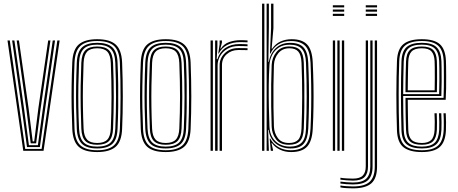

<svg xmlns="http://www.w3.org/2000/svg" viewBox="-20 -820 2488 1044"><path d="M106.5 0 20.8 -600H33.2L117 -10H206.2L291.8 -600H304.2L216.8 0ZM126.8 -20.2 99.5 -220.8 46 -600H58.2L111.5 -224.2L137.2 -30.5H186L212.2 -223L266.8 -600H279.2L224.2 -219L196.8 -20.2ZM147 -40.8 123.2 -227.8 70.8 -600H83L135.5 -231.2L157.8 -51H166L188.5 -230.5L242 -600H254.2L200.5 -227.2L176.5 -40.8Z M508.5 6.8Q439 6.8 407.5 -22.4Q376 -51.5 373 -118.8Q370.5 -176.8 369.5 -235Q368.5 -293.2 369.4 -354.1Q370.2 -415 373 -480.8Q376 -550.8 409 -578.8Q442 -606.8 508.5 -606.8Q576.5 -606.8 608.8 -578.1Q641 -549.5 644 -480.2Q647.8 -386.2 647.8 -295.2Q647.8 -204.2 644 -118.8Q641 -48.8 607.9 -21Q574.8 6.8 508.5 6.8ZM508.5 -3Q570 -3 599.4 -29.4Q628.8 -55.8 631.8 -119.2Q635.2 -199.8 635.5 -289.8Q635.8 -379.8 631.8 -480Q629 -544.5 599.4 -570.8Q569.8 -597 508.5 -597Q446.2 -597 417.1 -570.2Q388 -543.5 385.2 -480Q382.5 -413.5 381.6 -353Q380.8 -292.5 381.8 -235Q382.8 -177.5 385.2 -119.2Q387.8 -56.5 417 -29.8Q446.2 -3 508.5 -3ZM508.5 -12.8Q451.5 -12.8 425.9 -37.8Q400.2 -62.8 397.5 -119.8Q395 -179.2 394 -236.6Q393 -294 393.9 -353.6Q394.8 -413.2 397.5 -479.5Q400.2 -538.2 426.6 -562.8Q453 -587.2 508.5 -587.2Q563 -587.2 590 -563.4Q617 -539.5 619.2 -479.5Q622 -417.2 622.8 -357.2Q623.5 -297.2 622.8 -238.2Q622 -179.2 619.2 -120Q617 -61 590.1 -36.9Q563.2 -12.8 508.5 -12.8ZM508.5 -22.8Q559 -22.8 581.9 -45.5Q604.8 -68.2 607 -120.8Q610.8 -208 610.9 -293.2Q611 -378.5 607 -479Q604.8 -533.8 580.8 -555.5Q556.8 -577.2 508.5 -577.2Q458 -577.2 435.1 -554.4Q412.2 -531.5 409.8 -478.8Q407.2 -415.2 406.2 -356.9Q405.2 -298.5 406.1 -240.6Q407 -182.8 409.8 -120Q412.2 -67 435.6 -44.9Q459 -22.8 508.5 -22.8ZM508.5 -32.8Q464.5 -32.8 444.4 -53.1Q424.2 -73.5 422.2 -120Q419.8 -181 418.8 -238.1Q417.8 -295.2 418.6 -354.1Q419.5 -413 422.2 -478.5Q424.2 -527 444.9 -547.1Q465.5 -567.2 508.5 -567.2Q552.5 -567.2 572.6 -546.8Q592.8 -526.2 594.8 -478.2Q599 -376 598.6 -290.8Q598.2 -205.5 594.8 -121Q592.8 -73 572.4 -52.9Q552 -32.8 508.5 -32.8ZM508.5 -42.5Q546 -42.5 563.4 -60.8Q580.8 -79 582.5 -121.2Q586.2 -209.8 586.4 -292.8Q586.5 -375.8 582.5 -477.8Q580.8 -520.2 563.6 -538.9Q546.5 -557.5 508.5 -557.5Q470.8 -557.5 453.6 -539.1Q436.5 -520.8 434.5 -478.5Q432 -413 431 -354.6Q430 -296.2 430.9 -239.2Q431.8 -182.2 434.5 -120.2Q436.5 -79.2 453.6 -60.9Q470.8 -42.5 508.5 -42.5Z M881 6.8Q811.5 6.8 780 -22.4Q748.5 -51.5 745.5 -118.8Q743 -176.8 742 -235Q741 -293.2 741.9 -354.1Q742.8 -415 745.5 -480.8Q748.5 -550.8 781.5 -578.8Q814.5 -606.8 881 -606.8Q949 -606.8 981.2 -578.1Q1013.5 -549.5 1016.5 -480.2Q1020.2 -386.2 1020.2 -295.2Q1020.2 -204.2 1016.5 -118.8Q1013.5 -48.8 980.4 -21Q947.2 6.8 881 6.8ZM881 -3Q942.5 -3 971.9 -29.4Q1001.2 -55.8 1004.2 -119.2Q1007.8 -199.8 1008 -289.8Q1008.2 -379.8 1004.2 -480Q1001.5 -544.5 971.9 -570.8Q942.2 -597 881 -597Q818.8 -597 789.6 -570.2Q760.5 -543.5 757.8 -480Q755 -413.5 754.1 -353Q753.2 -292.5 754.2 -235Q755.2 -177.5 757.8 -119.2Q760.2 -56.5 789.5 -29.8Q818.8 -3 881 -3ZM881 -12.8Q824 -12.8 798.4 -37.8Q772.8 -62.8 770 -119.8Q767.5 -179.2 766.5 -236.6Q765.5 -294 766.4 -353.6Q767.2 -413.2 770 -479.5Q772.8 -538.2 799.1 -562.8Q825.5 -587.2 881 -587.2Q935.5 -587.2 962.5 -563.4Q989.5 -539.5 991.8 -479.5Q994.5 -417.2 995.2 -357.2Q996 -297.2 995.2 -238.2Q994.5 -179.2 991.8 -120Q989.5 -61 962.6 -36.9Q935.8 -12.8 881 -12.8ZM881 -22.8Q931.5 -22.8 954.4 -45.5Q977.2 -68.2 979.5 -120.8Q983.2 -208 983.4 -293.2Q983.5 -378.5 979.5 -479Q977.2 -533.8 953.2 -555.5Q929.2 -577.2 881 -577.2Q830.5 -577.2 807.6 -554.4Q784.8 -531.5 782.2 -478.8Q779.8 -415.2 778.8 -356.9Q777.8 -298.5 778.6 -240.6Q779.5 -182.8 782.2 -120Q784.8 -67 808.1 -44.9Q831.5 -22.8 881 -22.8ZM881 -32.8Q837 -32.8 816.9 -53.1Q796.8 -73.5 794.8 -120Q792.2 -181 791.2 -238.1Q790.2 -295.2 791.1 -354.1Q792 -413 794.8 -478.5Q796.8 -527 817.4 -547.1Q838 -567.2 881 -567.2Q925 -567.2 945.1 -546.8Q965.2 -526.2 967.2 -478.2Q971.5 -376 971.1 -290.8Q970.8 -205.5 967.2 -121Q965.2 -73 944.9 -52.9Q924.5 -32.8 881 -32.8ZM881 -42.5Q918.5 -42.5 935.9 -60.8Q953.2 -79 955 -121.2Q958.8 -209.8 958.9 -292.8Q959 -375.8 955 -477.8Q953.2 -520.2 936.1 -538.9Q919 -557.5 881 -557.5Q843.2 -557.5 826.1 -539.1Q809 -520.8 807 -478.5Q804.5 -413 803.5 -354.6Q802.5 -296.2 803.4 -239.2Q804.2 -182.2 807 -120.2Q809 -79.2 826.1 -60.9Q843.2 -42.5 881 -42.5Z M1149.8 0V-600H1162V-562.8L1158.2 -498H1162.2Q1173.8 -537.2 1205.2 -558.9Q1236.8 -580.5 1282 -580.5Q1294 -580.5 1306.1 -580Q1318.2 -579.5 1326 -579V-568.5Q1316 -569 1302.8 -569.4Q1289.5 -569.8 1278.2 -569.8Q1242 -569.8 1216.2 -554.5Q1190.5 -539.2 1176.9 -515.4Q1163.2 -491.5 1163.2 -465V0ZM1125 0V-600H1137.5V0ZM1174.2 0V-465.5Q1174.2 -503.5 1202.6 -531Q1231 -558.5 1275.2 -558.5Q1288.5 -558.5 1301.6 -558.4Q1314.8 -558.2 1326 -557.8V-547.2Q1314.8 -547.8 1301.8 -547.9Q1288.8 -548 1275 -548Q1238.5 -548 1212.8 -525.2Q1187 -502.5 1187 -466V0ZM1166.8 -528.8 1174.2 -580V-600H1186.8V-589L1178.2 -555.5H1180.8Q1197.8 -581.5 1226.6 -591.5Q1255.5 -601.5 1287.5 -601.5Q1295.8 -601.5 1305.9 -601.2Q1316 -601 1326 -600.2V-589.8Q1317.2 -590.2 1307.2 -590.6Q1297.2 -591 1286.2 -591Q1245.2 -591 1215 -575.1Q1184.8 -559.2 1169.5 -528.8Z M1405 0V-800H1417.5V0ZM1429.8 0V-800H1442V-673.5L1439.2 -484H1442.2Q1449.2 -529.5 1479.8 -558.4Q1510.2 -587.2 1558.5 -587Q1608.2 -586.8 1631 -561.4Q1653.8 -536 1656 -479.2Q1658.8 -416.2 1659.8 -357.4Q1660.8 -298.5 1659.9 -240.2Q1659 -182 1656.2 -121Q1653.5 -64.8 1631.6 -38.8Q1609.8 -12.8 1559.2 -12.8Q1513.8 -12.8 1480.2 -39.1Q1446.8 -65.5 1441 -113.5H1438L1442 0ZM1555.5 -22.8Q1598.2 -22.8 1620 -44.4Q1641.8 -66 1644 -121.2Q1647.5 -209 1647.6 -294.9Q1647.8 -380.8 1643.8 -479.5Q1641.8 -532 1620.9 -554.5Q1600 -577 1554.8 -577Q1520 -577 1496.2 -561.5Q1472.5 -546 1459.9 -521.1Q1447.2 -496.2 1445.2 -468Q1442 -416.2 1441.4 -356.1Q1440.8 -296 1442 -237.2Q1443.2 -178.5 1445.2 -130.2Q1446.8 -96.8 1461.5 -72.6Q1476.2 -48.5 1500.8 -35.6Q1525.2 -22.8 1555.5 -22.8ZM1552 -32.8Q1503 -32.8 1480.8 -62.9Q1458.5 -93 1457.2 -130.8Q1455.5 -180.5 1454.6 -240.6Q1453.8 -300.8 1454.5 -360.1Q1455.2 -419.5 1457.2 -467Q1459 -507 1483.4 -537.2Q1507.8 -567.5 1553.8 -567.5Q1593.5 -567.5 1611.8 -547Q1630 -526.5 1631.8 -478.8Q1634 -417 1634.8 -358.1Q1635.5 -299.2 1634.9 -240.8Q1634.2 -182.2 1631.8 -121.2Q1629.8 -72.2 1610.5 -52.5Q1591.2 -32.8 1552 -32.8ZM1551.8 -42.5Q1585 -42.5 1601.4 -60.1Q1617.8 -77.8 1619.5 -121.5Q1622.8 -204.5 1623.1 -291.6Q1623.5 -378.8 1619.5 -478.5Q1617.8 -521.2 1602.1 -539.4Q1586.5 -557.5 1553.5 -557.5Q1515.5 -557.5 1493.4 -530.8Q1471.2 -504 1469.5 -466.5Q1467.5 -416.2 1466.9 -355.2Q1466.2 -294.2 1467 -235.2Q1467.8 -176.2 1469.5 -131.2Q1471 -97 1490.4 -69.8Q1509.8 -42.5 1551.8 -42.5ZM1563 6.8Q1529 6.8 1501.9 -6.4Q1474.8 -19.5 1459 -41.8H1456.2L1464.5 -5.2L1464.8 0H1452.5L1446.5 -66.5H1449.5Q1465.2 -36.8 1494.5 -19.9Q1523.8 -3 1560.5 -3Q1614.2 -3 1639.9 -30Q1665.5 -57 1668.5 -120.8Q1671.2 -178.8 1672.1 -237.6Q1673 -296.5 1672.1 -356.9Q1671.2 -417.2 1668.5 -479.5Q1665.5 -544.2 1639.8 -570.5Q1614 -596.8 1561.8 -596.8Q1521.5 -596.8 1492.9 -578.5Q1464.2 -560.2 1450.8 -528.8H1447.8L1454 -668.2V-800H1466.8V-666.8L1457 -555.2H1460Q1478 -582 1505.5 -594.4Q1533 -606.8 1565.8 -606.8Q1623 -606.8 1650.2 -577.8Q1677.5 -548.8 1680.5 -480.5Q1683.5 -416.2 1684.5 -356.9Q1685.5 -297.5 1684.6 -239.2Q1683.8 -181 1680.5 -119.5Q1677.2 -51.8 1649.6 -22.5Q1622 6.8 1563 6.8Z M1789.8 -779.8V-791.2H1851.5V-779.8ZM1789.8 -733.5V-745H1851.5V-733.5ZM1789.8 -756.5V-768H1851.5V-756.5ZM1839 0V-600H1851.5V0ZM1789.8 0V-600H1802.2V0ZM1814.5 0V-600H1826.8V0Z M1968.8 -779.8V-791.2H2030.2V-779.8ZM1968.8 -733.5V-745H2030.2V-733.5ZM1968.8 -756.5V-768H2030.2V-756.5ZM1899.2 204.2Q1883.8 204.2 1862.8 202.9Q1841.8 201.5 1831 199V188.5Q1843.2 191 1864 192.4Q1884.8 193.8 1899.2 193.8Q1963.2 193.8 1990.5 167.9Q2017.8 142 2017.8 85.8V-600H2030.2V85.8Q2030.2 149 1999.4 176.6Q1968.5 204.2 1899.2 204.2ZM1899.2 183Q1884 183 1863.5 181.5Q1843 180 1831 178V167.5Q1844.2 169.2 1864.5 170.9Q1884.8 172.5 1899.2 172.5Q1950.2 172.5 1971.9 151Q1993.5 129.5 1993.5 85.5V-600H2005.8V85.5Q2005.8 136 1981.1 159.5Q1956.5 183 1899.2 183ZM1899.2 162Q1885.5 162 1865.4 160.4Q1845.2 158.8 1831 157V146.5Q1846 149 1866.1 150.1Q1886.2 151.2 1899.2 151.2Q1936.8 151.2 1952.8 134.5Q1968.8 117.8 1968.8 85.2V-600H1981V85.2Q1981 123.8 1962.1 142.9Q1943.2 162 1899.2 162Z M2274 6.8Q2207 6.8 2173.9 -19.5Q2140.8 -45.8 2138.5 -110.8Q2136.8 -161.8 2136 -210.8Q2135.2 -259.8 2135.2 -307Q2135.2 -354.2 2136.1 -399.5Q2137 -444.8 2138.5 -488.2Q2141 -553.5 2173.8 -580.1Q2206.5 -606.8 2273.5 -606.8Q2340.8 -606.8 2371.4 -579.8Q2402 -552.8 2404.8 -489Q2405.2 -481.2 2405.6 -458.2Q2406 -435.2 2406.1 -403.8Q2406.2 -372.2 2405.8 -338.9Q2405.2 -305.5 2403.5 -277.2H2197.2Q2197.5 -248.8 2197.8 -222.2Q2198 -195.8 2198.6 -169.2Q2199.2 -142.8 2200 -114.2Q2201.2 -76 2218.4 -59.2Q2235.5 -42.5 2274 -42.5Q2307.5 -42.5 2324.4 -58.4Q2341.2 -74.2 2343.2 -114.2Q2344.2 -132.8 2344 -158.9Q2343.8 -185 2342.5 -204H2354.8Q2356 -181 2356.1 -155Q2356.2 -129 2355.5 -113.8Q2353.2 -70.2 2334.2 -51.5Q2315.2 -32.8 2274 -32.8Q2229 -32.8 2209 -51.8Q2189 -70.8 2187.8 -113.8Q2186.8 -145.5 2186.1 -175.2Q2185.5 -205 2185.2 -233.2Q2185 -261.5 2184.8 -287.8H2391.8Q2393 -315 2393.4 -346.5Q2393.8 -378 2393.6 -407.5Q2393.5 -437 2393.2 -458.9Q2393 -480.8 2392.5 -488.5Q2390 -547 2362.2 -572Q2334.5 -597 2273.5 -597Q2212.2 -597 2182.5 -572.1Q2152.8 -547.2 2150.8 -486.2Q2149.2 -447 2148.5 -402Q2147.8 -357 2147.8 -308.9Q2147.8 -260.8 2148.4 -211.2Q2149 -161.8 2150.8 -113.2Q2152.5 -54.8 2180.9 -28.9Q2209.2 -3 2274 -3Q2333.8 -3 2361.6 -28.1Q2389.5 -53.2 2392.5 -112.5Q2393 -122.5 2393.1 -138.9Q2393.2 -155.2 2392.9 -172.8Q2392.5 -190.2 2391.5 -204H2403.8Q2405.2 -183.5 2405.4 -155.6Q2405.5 -127.8 2404.8 -111.8Q2401.8 -48.2 2371.2 -20.8Q2340.8 6.8 2274 6.8ZM2274 -12.8Q2219.5 -12.8 2192.1 -34.9Q2164.8 -57 2163 -112.8Q2161.8 -157 2161 -204.1Q2160.2 -251.2 2160.1 -299.5Q2160 -347.8 2160.8 -394.9Q2161.5 -442 2163 -485.8Q2164.8 -541.2 2191.2 -564.2Q2217.8 -587.2 2273.5 -587.2Q2328.2 -587.2 2353 -564.1Q2377.8 -541 2380.2 -488.2Q2380.8 -478.5 2381.1 -447.8Q2381.5 -417 2381.4 -376.9Q2381.2 -336.8 2379.8 -298H2172.2Q2172.2 -253.8 2173 -205.5Q2173.8 -157.2 2175.2 -113.5Q2177 -63.8 2200.6 -43.2Q2224.2 -22.8 2274 -22.8Q2321.5 -22.8 2343.5 -43.8Q2365.5 -64.8 2368 -113.5Q2368.8 -128.5 2368.6 -155.9Q2368.5 -183.2 2367 -204H2379.5Q2380.8 -182.5 2380.9 -155.4Q2381 -128.2 2380.2 -113Q2377.5 -59.2 2352.9 -36Q2328.2 -12.8 2274 -12.8ZM2172.2 -308.2H2367.8Q2369 -344.2 2369.1 -381.4Q2369.2 -418.5 2368.9 -447.5Q2368.5 -476.5 2368 -487.5Q2366 -535.2 2344.1 -556.2Q2322.2 -577.2 2273.5 -577.2Q2222.2 -577.2 2199.8 -555.8Q2177.2 -534.2 2175.2 -485.2Q2173.8 -442.2 2173.1 -396.8Q2172.5 -351.2 2172.2 -308.2ZM2184.8 -318.8Q2184.8 -341.5 2185.1 -368.9Q2185.5 -396.2 2186.1 -425.8Q2186.8 -455.2 2187.8 -484.8Q2189 -529 2209.1 -548.1Q2229.2 -567.2 2273.5 -567.2Q2316 -567.2 2334.9 -548.5Q2353.8 -529.8 2355.5 -487Q2356 -475.8 2356.4 -448.6Q2356.8 -421.5 2356.6 -387Q2356.5 -352.5 2355.5 -318.8ZM2197.2 -329H2343.5Q2344.2 -363.2 2344.2 -395.6Q2344.2 -428 2344 -452.4Q2343.8 -476.8 2343.2 -486.2Q2341.8 -522.8 2326.4 -540.1Q2311 -557.5 2273.5 -557.5Q2234.8 -557.5 2218 -540Q2201.2 -522.5 2200 -484.2Q2199.2 -456.5 2198.6 -430.4Q2198 -404.2 2197.8 -379.4Q2197.5 -354.5 2197.2 -329Z"/></svg>

Font: Big Shoulders Inline Text Thin Light
Style: Regular
Weight: 300
Version: Version 2.002